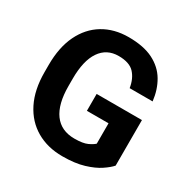

<svg xmlns="http://www.w3.org/2000/svg" viewBox="-164 -870 1011 1029"><g transform="rotate(30 341.0 -355.5)"><path d="M627 -371.6V-89.8Q610.4 -70.3 575.7 -46.9Q541 -23.4 486.3 -6.8Q431.6 9.8 354 9.8Q262.2 9.8 192.9 -30.5Q123.5 -70.8 85 -147.5Q46.4 -224.1 46.4 -333V-377.4Q46.4 -486.8 83.5 -563.5Q120.6 -640.1 187.7 -680.7Q254.9 -721.2 344.2 -721.2Q437 -721.2 496.6 -691.2Q556.2 -661.1 587.4 -608.2Q618.7 -555.2 626.5 -486.8H484.4Q476.1 -541 445.6 -574Q415 -606.9 348.1 -606.9Q274.4 -606.9 234.6 -548.3Q194.8 -489.7 194.8 -378.4V-333Q194.8 -221.2 237.5 -162.8Q280.3 -104.5 362.8 -104.5Q415 -104.5 441.9 -116.9Q468.8 -129.4 480.5 -141.1V-267.1H346.7V-371.6Z"/></g></svg>

Font: Vazirmatn UI FD
Style: Bold
Weight: 700
Designer: Saber Rastikerdar
Foundry: Saber Rastikerdar
Version: Version 33.003